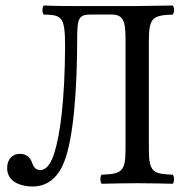

<svg xmlns="http://www.w3.org/2000/svg" viewBox="-20 -667 673 699"><path d="M522 -122V-522C522 -605 539 -611 609 -614C615 -620 615 -641 609 -647C560 -646 479 -645 479 -645H242C177 -645 139 -647 139 -647C133 -637 133 -623 139 -614C203 -612 217 -610 217 -499C216 -296 198 -176 179 -114C167 -73 149 -48 128 -48C116 -48 105 -51 97 -74C91 -92 78 -107 52 -107C25 -107 6 -87 6 -55C6 -2 61 12 98 12C156 12 192 -24 213 -76C250 -168 261 -362 261 -526C261 -601 267 -614 310 -614H385C428 -614 437 -593 437 -524V-122C437 -39 420 -34 350 -31C344 -25 344 -4 350 2C395 1 444 0 480 0C516 0 564 1 609 2C615 -4 615 -25 609 -31C539 -34 522 -39 522 -122Z"/></svg>

Font: Libertinus Math
Style: Regular
Weight: 400
Designer: Philipp H. Poll, Khaled Hosny
Foundry: Caleb Maclennan
Version: Version 7.050;RELEASE